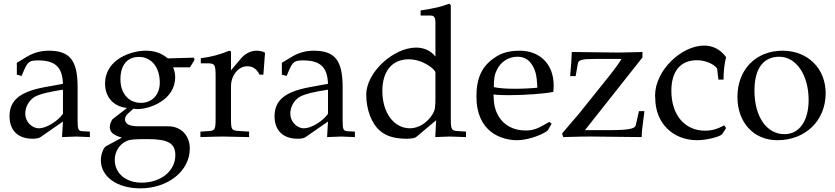

<svg xmlns="http://www.w3.org/2000/svg" viewBox="-20 -746 4562 1049"><path d="M324 -82 319 3C384 0 384 0 397 0C402 0 427 1 471 3V-27L432 -29C408 -30 404 -38 404 -87V-270C404 -416 362 -469 246 -469C203 -469 163 -458 125 -435L72 -403V-338L98 -331L111 -362C132 -409 142 -416 188 -416C282 -416 321 -379 324 -288L225 -270C89 -245 32 -198 32 -111C32 -33 79 12 158 12C176 12 193 9 200 4ZM324 -124C295 -83 232 -45 193 -45C153 -45 118 -82 118 -125C118 -162 138 -197 168 -216C193 -231 248 -245 324 -256Z M554 -289C554 -215 600 -164 674 -156L595 -95C585 -80 580 -67 580 -52C580 -24 598 -8 646 6L559 53C545 61 531 98 531 129C531 220 620 283 747 283C898 283 1017 188 1017 66C1017 -6 969 -56 899 -56H739C687 -56 663 -68 663 -95C663 -118 692 -135 709 -152C719 -151 725 -150 733 -150C794 -150 937 -197 937 -324C937 -344 934 -357 926 -378H1018L1043 -419L1039 -431L897 -427C860 -457 824 -469 775 -469C700 -469 554 -424 554 -289ZM739 -435C807 -435 853 -379 853 -294C853 -229 811 -184 750 -184C683 -184 638 -236 638 -313C638 -390 675 -435 739 -435ZM786 14C899 14 938 37 938 102C938 188 859 252 754 252C667 252 607 201 607 127C607 82 633 41 673 24C689 16 717 14 786 14Z M1077 -400H1114C1154 -400 1158 -393 1158 -327V-102C1158 -39 1155 -32 1121 -30L1075 -27V3C1147 1 1173 0 1198 0C1218 0 1218 0 1341 3V-27L1289 -30C1244 -33 1242 -36 1242 -102V-274C1242 -334 1282 -384 1331 -384C1361 -384 1382 -370 1398 -338H1419L1428 -458C1417 -465 1399 -469 1381 -469C1351 -469 1319 -453 1298 -428L1242 -362V-465L1233 -469C1182 -448 1130 -434 1077 -428Z M1772 -82 1767 3C1832 0 1832 0 1845 0C1850 0 1875 1 1919 3V-27L1880 -29C1856 -30 1852 -38 1852 -87V-270C1852 -416 1810 -469 1694 -469C1651 -469 1611 -458 1573 -435L1520 -403V-338L1546 -331L1559 -362C1580 -409 1590 -416 1636 -416C1730 -416 1769 -379 1772 -288L1673 -270C1537 -245 1480 -198 1480 -111C1480 -33 1527 12 1606 12C1624 12 1641 9 1648 4ZM1772 -124C1743 -83 1680 -45 1641 -45C1601 -45 1566 -82 1566 -125C1566 -162 1586 -197 1616 -216C1641 -231 1696 -245 1772 -256Z M2526 3V-27L2480 -30C2446 -32 2443 -39 2443 -102V-718L2434 -726C2390 -709 2357 -701 2278 -689V-661H2334C2352 -661 2359 -650 2359 -620V-437C2331 -472 2293 -486 2253 -486C2130 -486 1981 -351 1981 -229C1981 -149 2009 -70 2058 -30C2092 -1 2139 12 2204 12C2224 12 2247 8 2252 4L2363 -89L2358 3C2407 1 2423 0 2435 0C2453 0 2517 3 2526 3ZM2359 -350V-221C2359 -156 2357 -146 2344 -123C2316 -76 2267 -45 2220 -45C2132 -45 2069 -130 2069 -249C2069 -358 2123 -422 2213 -422C2292 -422 2359 -366 2359 -350Z M2807 20C2872 20 2962 -18 2974 -36L2994 -70L2981 -80C2917 -42 2894 -33 2851 -33C2786 -33 2732 -62 2704 -111C2685 -144 2678 -172 2676 -230C2697 -227 2727 -226 2761 -226C2847 -226 2956 -234 3003 -244C3004 -258 3005 -267 3005 -279C3005 -394 2931 -469 2819 -469C2782 -469 2737 -464 2697 -440C2615 -392 2583 -323 2583 -219C2583 -25 2718 20 2807 20ZM2916 -267C2892 -264 2841 -261 2790 -261C2747 -261 2704 -264 2678 -270C2678 -317 2682 -339 2695 -365C2716 -409 2759 -436 2807 -436C2840 -436 2866 -423 2884 -396C2906 -363 2913 -334 2916 -267Z M3490 -432V-462C3420 -460 3390 -459 3352 -459L3104 -462C3102 -411 3101 -399 3095 -330H3125L3137 -398C3141 -419 3159 -424 3233 -424H3376C3355 -391 3338 -368 3311 -334L3141 -122L3051 -17L3057 3C3161 0 3167 0 3210 0L3486 3C3486 -20 3488 -44 3495 -92L3501 -139H3471L3453 -60C3449 -42 3407 -35 3311 -35H3176Z M3933 -311C3933 -357 3938 -398 3947 -434C3915 -478 3872 -497 3827 -497C3703 -497 3559 -361 3559 -224C3559 -219 3560 -215 3560 -210C3560 -75 3655 20 3789 20C3841 20 3916 1 3926 -14L3947 -46L3937 -61C3900 -41 3868 -32 3832 -32C3721 -32 3648 -118 3648 -250C3648 -357 3698 -417 3788 -417C3832 -417 3880 -397 3898 -372L3905 -311Z M4256 -469C4110 -469 4009 -366 4009 -217C4009 -76 4098 20 4227 20C4381 20 4491 -87 4491 -237C4491 -372 4393 -469 4256 -469ZM4238 -436C4330 -436 4398 -336 4398 -200C4398 -85 4347 -13 4266 -13C4168 -13 4102 -109 4102 -251C4102 -371 4150 -436 4238 -436Z"/></svg>

Font: Asana Math
Style: Regular
Weight: 400
Version: Version 000.958